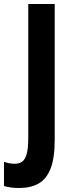

<svg xmlns="http://www.w3.org/2000/svg" viewBox="-72 -734 366 965"><path d="M23 211Q3 211 -16 208.5Q-35 206 -52 201V79Q-40 84 -26 86.5Q-12 89 3 89Q23 89 38 79.5Q53 70 61.5 42Q70 14 70 -42V-714H203V-32Q203 61 182 114Q161 167 121 189Q81 211 23 211Z"/></svg>

Font: Noto Sans Sinhala UI ExtraCondensed
Style: Bold
Weight: 700
Width: 2
Designer: Jelle Bosma - Monotype Design Team
Foundry: Monotype Imaging Inc.
Version: Version 2.006; ttfautohint (v1.8.4.7-5d5b)